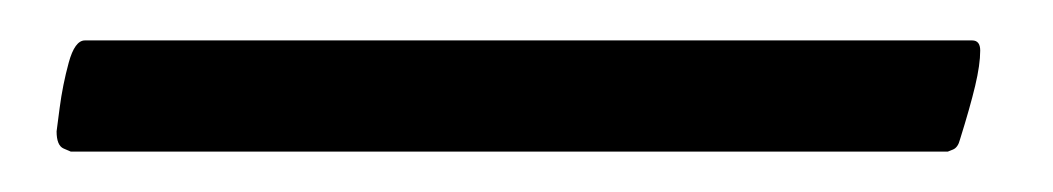

<svg xmlns="http://www.w3.org/2000/svg" viewBox="-20 -33 521 95"><path d="M8 32Q8 32 9.5 20.5Q11 9 14 -2Q17 -13 22 -13H461Q465 -13 465 -8Q465 -1 462.5 9.5Q460 20 455 36Q454 40 451.5 41Q449 42 449 42H15Q15 42 11.5 40.5Q8 39 8 32Z"/></svg>

Font: Amiri
Style: Bold
Weight: 700
Designer: Khaled Hosny
Version: Version 0.113